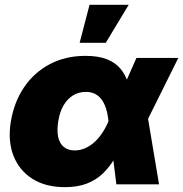

<svg xmlns="http://www.w3.org/2000/svg" viewBox="-20 -772 767 804"><path d="M251.5 11.7Q170.9 11.7 115.5 -23.4Q60.1 -58.6 36.1 -120.6Q12.2 -182.6 25.4 -263.2Q39.1 -345.2 81.1 -407Q123 -468.8 188.7 -503.4Q254.4 -538.1 337.9 -538.1Q392.6 -538.1 428.2 -523.7Q463.9 -509.3 484.6 -484.1Q505.4 -459 515.4 -426.8Q525.4 -394.5 528.3 -359.4H568.4L598.6 -282.7L646 0H467.3L434.1 -265.6Q431.2 -295.4 423.8 -318.1Q416.5 -340.8 405 -356Q393.6 -371.1 377.2 -379.2Q360.8 -387.2 339.4 -387.2Q309.6 -387.2 285.9 -372.6Q262.2 -357.9 246.3 -331.1Q230.5 -304.2 224.1 -265.6Q217.8 -227.1 223.4 -199.5Q229 -171.9 246.8 -157Q264.6 -142.1 293 -142.1Q314.9 -142.1 335.4 -150.9Q356 -159.7 374 -175.5Q392.1 -191.4 407.2 -213.9Q422.4 -236.3 433.6 -262.7L551.3 -529.3H726.6L594.2 -262.7L536.1 -177.7H494.6Q478.5 -139.6 458.3 -105.7Q438 -71.8 410.4 -45.2Q382.8 -18.6 344 -3.4Q305.2 11.7 251.5 11.7ZM313.5 -592.8 355 -752H519L422.9 -592.8Z"/></svg>

Font: Inter 24pt Black
Style: Italic
Weight: 900
Italic angle: -9.3988°
Designer: Rasmus Andersson
Foundry: rsms
Version: Version 4.001;git-66647c0bb